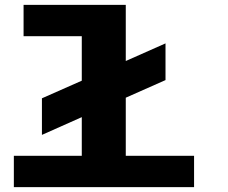

<svg xmlns="http://www.w3.org/2000/svg" viewBox="-20 -770 940 790"><path d="M37 0V-129H316.5V-288L152.5 -215V-365.5L316.5 -438V-621H77V-750H497.5V-519L661 -591.5V-440.5L497.5 -368V-129H778.5V0Z"/></svg>

Font: Trispace Expanded
Style: Bold
Weight: 700
Width: 7
Designer: Tyler Finck
Foundry: Etcetera Type Company
Version: Version 1.210; ttfautohint (v1.8.3)